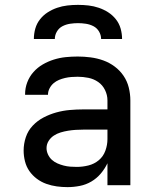

<svg xmlns="http://www.w3.org/2000/svg" viewBox="-20 -760 640 788"><path d="M257 8Q235 8 213 5Q191 2 170 -5.5Q149 -13 131 -26.5Q113 -40 100.5 -58Q88 -76 82.5 -98Q77 -120 77 -142Q77 -170 86 -197Q95 -224 114.5 -244.5Q134 -265 159 -278Q184 -291 211 -298.5Q238 -306 266 -308.5Q294 -311 322 -311H421V-348Q421 -370 411 -390.5Q401 -411 383 -423.5Q365 -436 343 -440.5Q321 -445 299 -445Q286 -445 273 -444Q260 -443 247 -440Q234 -437 222 -432Q210 -427 200 -418.5Q190 -410 183.5 -397.5Q177 -385 177 -372V-371H83V-374Q83 -399 92 -422.5Q101 -446 117.5 -464.5Q134 -483 155.5 -495.5Q177 -508 201 -515.5Q225 -523 249.5 -525.5Q274 -528 299 -528Q325 -528 352 -524.5Q379 -521 404 -512Q429 -503 450.5 -487Q472 -471 487 -449Q502 -427 508.5 -400.5Q515 -374 515 -348V0H421V-90Q410 -67 393.5 -47.5Q377 -28 355 -15Q333 -2 307.5 3Q282 8 257 8ZM295 -75Q319 -75 343 -81Q367 -87 385.5 -102.5Q404 -118 412.5 -141.5Q421 -165 421 -189V-228H322Q306 -228 290.5 -227Q275 -226 259.5 -223.5Q244 -221 229 -216.5Q214 -212 201 -203.5Q188 -195 179.5 -181.5Q171 -168 171 -152Q171 -139 177 -126Q183 -113 193 -104Q203 -95 215.5 -89.5Q228 -84 241.5 -80.5Q255 -77 268.5 -76Q282 -75 295 -75ZM119 -600Q119 -622 125 -643Q131 -664 144.5 -681Q158 -698 176 -709.5Q194 -721 214.5 -728Q235 -735 256.5 -737.5Q278 -740 300 -740Q322 -740 343.5 -737.5Q365 -735 385.5 -728Q406 -721 424 -709.5Q442 -698 455.5 -681Q469 -664 475 -643Q481 -622 481 -600H395Q395 -616 386.5 -630.5Q378 -645 363.5 -652.5Q349 -660 332.5 -662.5Q316 -665 300 -665Q284 -665 267.5 -662.5Q251 -660 236.5 -652.5Q222 -645 213.5 -630.5Q205 -616 205 -600Z"/></svg>

Font: Iosevka Medium Extended
Style: Regular
Weight: 500
Width: 7
Monospace: yes
Designer: Belleve Invis
Foundry: Belleve Invis
Version: Version 32.5.0; ttfautohint (v1.8.4)